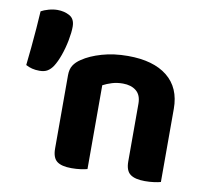

<svg xmlns="http://www.w3.org/2000/svg" viewBox="-73 -713 862 801"><g transform="rotate(10 357.5 -313.0)"><path d="M657 -311V-217H508V-306Q508 -343 486.5 -360.5Q465 -378 430 -378Q405 -378 384 -371.5Q363 -365 346 -356V-217H198V-373Q198 -398 208.5 -414.5Q219 -431 239 -444Q271 -466 321 -480.5Q371 -495 431 -495Q539 -495 598 -447.5Q657 -400 657 -311ZM198 -263H346V-1Q336 2 318 4.5Q300 7 279 7Q237 7 217.5 -8Q198 -23 198 -62ZM508 -263H657V-1Q647 2 629 4.5Q611 7 590 7Q548 7 528 -8Q508 -23 508 -62ZM134 -401Q124 -386 111 -378Q98 -370 77 -370Q60 -370 46 -373.5Q32 -377 19 -384Q23 -420 27 -461Q31 -502 34 -542Q37 -582 39 -615Q51 -622 70.5 -627.5Q90 -633 108 -633Q137 -633 159.5 -620.5Q182 -608 182 -575Q182 -551 175.5 -517Q169 -483 158 -452Q147 -421 134 -401Z"/></g></svg>

Font: Baloo Bhaijaan 2
Style: Bold
Weight: 700
Designer: Sanskriti Dholi, Noopur Datye and Ek Type
Foundry: Ek Type
Version: Version 1.701